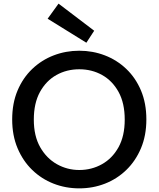

<svg xmlns="http://www.w3.org/2000/svg" viewBox="-20 -1026 872 1056"><path d="M416 10Q341 10 274.5 -16Q208 -42 157 -91.5Q106 -141 76.5 -211Q47 -281 47 -369Q47 -458 76.5 -528Q106 -598 157.5 -647Q209 -696 275.5 -721.5Q342 -747 416 -747Q490 -747 556.5 -721.5Q623 -696 674.5 -647Q726 -598 755.5 -528Q785 -458 785 -369Q785 -281 755.5 -211Q726 -141 675 -91.5Q624 -42 557.5 -16Q491 10 416 10ZM416 -91Q484 -91 541 -123Q598 -155 632 -216.5Q666 -278 666 -368Q666 -459 632 -520.5Q598 -582 541.5 -613.5Q485 -645 416 -645Q347 -645 290.5 -613.5Q234 -582 200 -520.5Q166 -459 166 -368Q166 -278 201 -216.5Q236 -155 293 -123Q350 -91 416 -91ZM455 -791 242 -923 302 -1006 498 -857Z"/></svg>

Font: Alata
Style: Regular
Weight: 400
Designer: Spyros Zevelakis, Eben Sorkin
Foundry: Spyros Zevelakis
Version: Version 1.005; ttfautohint (v1.8.4.7-5d5b)